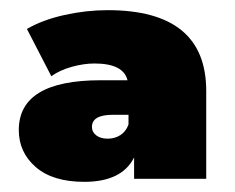

<svg xmlns="http://www.w3.org/2000/svg" viewBox="-20 -772 462 378"><path d="M386 -593V-420H244V-462Q220 -414 146 -414Q84 -414 50.5 -443Q17 -472 17 -516Q17 -614 178 -614H231Q223 -647 166 -647Q145 -647 121.5 -640.5Q98 -634 81 -622L33 -715Q64 -733 107 -742.5Q150 -752 192 -752Q386 -752 386 -593ZM233 -527V-546H202Q161 -546 161 -522Q161 -512 169.5 -505.5Q178 -499 192 -499Q206 -499 217 -506Q228 -513 233 -527Z"/></svg>

Font: Montserrat Alternates Black
Style: Regular
Weight: 900
Designer: Julieta Ulanovsky
Foundry: Julieta Ulanovsky
Version: Version 7.200